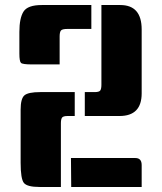

<svg xmlns="http://www.w3.org/2000/svg" viewBox="-20 -743 642 763"><path d="M383 -723H458Q543 -723 543 -626V-372Q543 -282 455 -282H317V-377H356Q374 -377 378.5 -383.5Q383 -390 383 -406ZM277 -282H249Q231 -282 226.5 -275.5Q222 -269 222 -253V0H137Q88 0 75 -16Q62 -32 62 -96V-307Q62 -351 77 -364Q92 -377 140 -377H277ZM518 -115Q543 -115 543 -87V0H263L262 -115ZM343 -628H248Q227 -628 222 -621.5Q217 -615 217 -598V-487H107Q70 -487 63.5 -493Q57 -499 57 -530V-616Q57 -671 73.5 -697Q90 -723 146 -723H343Z"/></svg>

Font: Keania One
Style: Regular
Weight: 400
Designer: Julia Petretta
Foundry: Julia Petretta
Version: Version 1.003